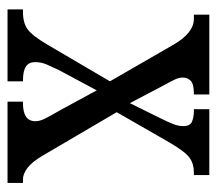

<svg xmlns="http://www.w3.org/2000/svg" viewBox="-53 -523 576 510"><g transform="rotate(90 235.0 -268.0)"><path d="M5 0V-41H12Q41 -41 58 -53.5Q75 -66 98 -105L196 -272L98 -442Q67 -495 30 -495H19V-536H231V-495H229Q203 -495 194.5 -486.5Q186 -478 186 -466Q186 -456 190.5 -446Q195 -436 204 -420L254 -325L295 -408Q304 -426 309.5 -440Q315 -454 315 -467Q315 -485 303 -490Q291 -495 274 -495H270V-536H445V-495H438Q415 -495 399 -483.5Q383 -472 359 -431L278 -290L393 -94Q410 -65 426 -53Q442 -41 456 -41H466V0H250V-41H254Q302 -41 302 -74Q302 -85 295.5 -98.5Q289 -112 271 -143L220 -237L166 -136Q158 -119 151.5 -104.5Q145 -90 145 -73Q145 -57 156.5 -49Q168 -41 194 -41H196V0Z"/></g></svg>

Font: Noto Serif Khmer ExtraCondensed
Style: Regular
Weight: 400
Width: 2
Designer: Danh Hong and the Monotype Design Team
Foundry: Monotype Imaging Inc.
Version: Version 2.004; ttfautohint (v1.8.4.7-5d5b)